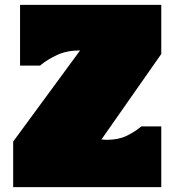

<svg xmlns="http://www.w3.org/2000/svg" viewBox="-20 -770 720 790"><path d="M34.2 0V-187.5L309.6 -562.5Q254.9 -562.5 214.6 -543.7Q174.3 -524.9 144.5 -500H62.5V-750H643.6V-547.9L397.5 -196.3Q410.2 -194.8 421.4 -194.8Q467.8 -194.8 502.2 -211.7Q536.6 -228.5 561.5 -250H643.6V0Z"/></svg>

Font: Holtwood One SC
Style: Regular
Weight: 400
Designer: Vernon Adams
Foundry: Vernon Adams
Version: Version 1.100; ttfautohint (v1.8.4.7-5d5b)